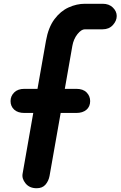

<svg xmlns="http://www.w3.org/2000/svg" viewBox="-20 -999 640 1019"><path d="M174.5 0Q136.5 0 115.8 -25.5Q95 -51 100 -77.5L156.5 -399.5H109.5Q74.5 -399.5 55.2 -417.2Q36 -435 36 -462.5Q36 -489 55.2 -508.2Q74.5 -527.5 109.5 -527.5H179L224 -782.5Q236.5 -853.5 268.8 -896.8Q301 -940 344 -959.5Q387 -979 430.5 -979H525Q558.5 -979 579 -959Q599.5 -939 599.5 -914Q599.5 -888.5 579 -866Q558.5 -843.5 525 -843.5H430.5Q411.5 -843.5 391 -817.8Q370.5 -792 364 -755.5L324 -527.5H385Q421 -527.5 439.8 -508.2Q458.5 -489 458.5 -462.5Q458.5 -433.5 438.8 -416.5Q419 -399.5 385 -399.5H302L243 -65.5Q238 -38.5 221.5 -19.2Q205 0 174.5 0Z"/></svg>

Font: Edu QLD Hand
Style: Regular
Weight: 400
Designer: Tina and Corey Anderson, Eben Sorkin
Foundry: Sorkin Type Co.
Version: Version 2.000